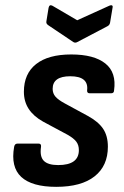

<svg xmlns="http://www.w3.org/2000/svg" viewBox="-20 -714 480 745"><path d="M198.2 11Q103.9 11 62.4 -27.5Q20.9 -66.1 34.9 -144.6Q37.3 -156.7 47.3 -156.7H130.4Q140.5 -156.7 139.2 -144.6Q133.6 -106.5 150 -90Q166.4 -73.5 205.7 -73.5Q286 -73.5 286 -131.5Q286 -150.9 276.2 -164.1Q266.5 -177.3 242 -191.2L147.3 -242Q110.1 -262.7 91.4 -291.4Q72.7 -320.1 72.7 -358Q72.7 -428 120 -465.3Q167.3 -502.7 256.5 -502.7Q344.8 -502.7 388.7 -467.7Q432.5 -432.8 422.6 -363.2Q422.3 -352.1 411.5 -352.1H327.8Q317.3 -352.1 318 -363.2Q324.8 -418.1 252.7 -418.1Q184.3 -418.1 184.3 -369.3Q184.3 -351.5 195.2 -339Q206 -326.4 231.8 -312.5L319.5 -264.9Q361.3 -242.2 379.9 -214.6Q398.6 -186.9 398.6 -144.8Q398.6 -70.5 347.1 -29.8Q295.7 11 198.2 11ZM404.7 -692.1Q410.8 -694.8 414.5 -693Q418.2 -691.1 416.9 -685L407.1 -626.1Q405.4 -616.6 397 -612.3L279.8 -550.8Q272 -546.3 264.6 -550.8L168.1 -615.6Q163.4 -618.6 161.2 -622.2Q159 -625.7 160 -631.4L168.5 -683.7Q171.5 -697.9 183.3 -691.8L279.6 -635.4Z"/></svg>

Font: Sofia Sans Semi Condensed
Style: Italic
Weight: 400
Italic angle: -9°
Designer: Botio Nikoltchev, Ani Petrova
Foundry: lettersoup
Version: Version 4.101